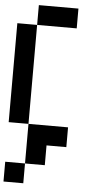

<svg xmlns="http://www.w3.org/2000/svg" viewBox="-70 -916 639 1208"><g transform="rotate(5 250.0 -312.5)"><path d="M0 250V125H125V250ZM0 -125V-750H125V-125ZM125 -125H375V0H250V125H125ZM125 -750V-875H375V-750Z"/></g></svg>

Font: GalmuriMono7 Regular
Style: Regular
Weight: 400
Designer: Lee Minseo (quiple)
Version: Version 2.399;hotconv 1.1.1;makeotfexe 2.6.0 DEVELOPMENT